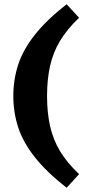

<svg xmlns="http://www.w3.org/2000/svg" viewBox="-20 -765 419 908"><path d="M202.5 -311Q202.5 -232.5 216.8 -168.8Q231 -105 264.2 -49.8Q297.5 5.5 354 58.5L295 123Q199.5 48 144.5 -21.8Q89.5 -91.5 66.2 -162.2Q43 -233 43 -311Q43 -389 66.2 -459.8Q89.5 -530.5 144.5 -600.2Q199.5 -670 295 -745L354 -681Q297.5 -627.5 264.2 -572.2Q231 -517 216.8 -453.2Q202.5 -389.5 202.5 -311Z"/></svg>

Font: Newsreader Caption
Style: Bold
Weight: 700
Designer: Hugues Gentile
Foundry: Production Type
Version: Version 1.001